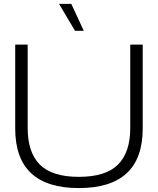

<svg xmlns="http://www.w3.org/2000/svg" viewBox="-20 -958 811 986"><path d="M384.8 7.8Q58.1 7.8 58.1 -297.9V-729H122.1V-300.8Q122.1 -175.3 184.8 -112.5Q247.6 -49.8 384.8 -49.8Q522.5 -49.8 585.7 -112.5Q648.9 -175.3 648.9 -300.8V-729H712.9V-297.9Q712.9 7.8 384.8 7.8ZM283.2 -938H346.2L410.2 -799.8H365.2Z"/></svg>

Font: Lumene Sans Expanded Light
Style: Regular
Weight: 300
Width: 7
Designer: Deni Anggara
Version: Version 1.003;Glyphs 3.1.2 (3151)